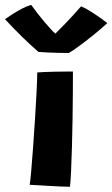

<svg xmlns="http://www.w3.org/2000/svg" viewBox="-85 -746 450 770"><path d="M195.5 3Q182.5 3 154.2 1.8Q126 0.5 93.5 -1.5Q61 -3.5 34 -5Q36.5 -18 40 -58Q43.5 -98 47.5 -152.5Q51.5 -207 55.2 -265.2Q59 -323.5 61.5 -374Q64 -424.5 64.5 -455.5Q73.5 -456.5 93.5 -457.2Q113.5 -458 136.5 -458.5Q159.5 -459 179 -459Q198.5 -459 207.5 -459Q207.5 -428 207.2 -377.8Q207 -327.5 206 -269.5Q205 -211.5 203.5 -156Q202 -100.5 200 -58Q198 -15.5 195.5 3ZM240 -720.5Q257 -714 280 -699.2Q303 -684.5 322 -671Q341 -657.5 345.5 -653.5Q319.5 -629.5 288.8 -604.8Q258 -580 231.2 -560.5Q204.5 -541 191 -533.5Q174 -533.5 150.8 -534Q127.5 -534.5 105.2 -535.5Q83 -536.5 69 -538Q5.5 -593 -65 -669Q-54 -677 -36 -688.5Q-18 -700 2.2 -710.8Q22.5 -721.5 40 -726.5Q65 -691.5 93.5 -657.8Q122 -624 137 -611Q150 -623.5 180.8 -655.5Q211.5 -687.5 240 -720.5Z"/></svg>

Font: Grandstander
Style: Bold
Weight: 700
Designer: Tyler Finck
Foundry: Etcetera Type Co
Version: Version 1.200; ttfautohint (v1.8.3)